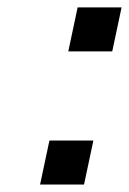

<svg xmlns="http://www.w3.org/2000/svg" viewBox="-20 -492 344 512"><path d="M86.9 0 111.8 -117.2H229L204.1 0ZM162.1 -355 187 -472.2H304.2L279.3 -355Z"/></svg>

Font: CMU Bright
Style: SemiBoldOblique
Weight: 600
Italic angle: -12°
Version: Version 0.7.0